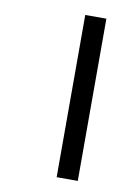

<svg xmlns="http://www.w3.org/2000/svg" viewBox="-74 -673 528 725"><g transform="rotate(10 189.5 -311.0)"><path d="M275 0H194V-622H275Z"/></g></svg>

Font: Noto Sans Syloti Nagri
Style: Regular
Weight: 400
Designer: Monotype Design Team
Foundry: Monotype Imaging Inc.
Version: Version 2.003; ttfautohint (v1.8.4.7-5d5b)